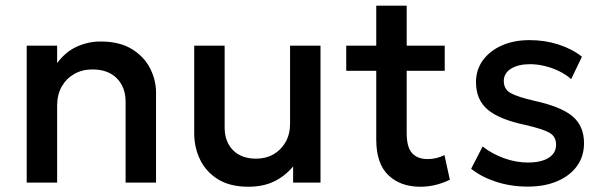

<svg xmlns="http://www.w3.org/2000/svg" viewBox="-20 -660 2178 694"><path d="M76.5 0V-495H186.5V-432Q217.5 -473.5 258.5 -491.8Q299.5 -510 343.5 -510Q411.5 -510 456 -483Q500.5 -456 522.2 -413.5Q544 -371 544 -326V0H434V-292Q434 -345 402.2 -377Q370.5 -409 314 -409Q277 -409 248.2 -392.5Q219.5 -376 203 -346.8Q186.5 -317.5 186.5 -278.5V0Z M878 15Q811.5 15 768.2 -11.8Q725 -38.5 703.5 -82.5Q682 -126.5 682 -178.5V-495H792V-199Q792 -148 822.2 -117.2Q852.5 -86.5 906 -86.5Q941 -86.5 968.5 -102.2Q996 -118 1012.2 -146.5Q1028.5 -175 1028.5 -212.5V-495H1138.5V0H1039.5V-58.5Q1010.5 -23.5 970.8 -4.2Q931 15 878 15Z M1499.5 15Q1427 15 1383.5 -27Q1340 -69 1340 -155.5V-639.5H1450V-495H1587.5V-404H1450V-179.5Q1450 -127.5 1469.8 -106.2Q1489.5 -85 1525.5 -85Q1543 -85 1558.5 -89Q1574 -93 1586.5 -99.5L1606 -10.5Q1584.5 0.5 1556.8 7.8Q1529 15 1499.5 15ZM1231.5 -404V-495H1354.5V-404Z M1888 14.5Q1826.5 14.5 1773 -3Q1719.5 -20.5 1683 -50L1724.5 -130.5Q1759 -103.5 1802.2 -88Q1845.5 -72.5 1887.5 -72.5Q1936 -72.5 1963 -89.5Q1990 -106.5 1990 -137Q1990 -166 1966.8 -179.8Q1943.5 -193.5 1878.5 -208.5Q1785 -228 1742.8 -263.8Q1700.5 -299.5 1700.5 -363Q1700.5 -407.5 1725.2 -441.8Q1750 -476 1793.5 -495.5Q1837 -515 1894 -515Q1949.5 -515 1998.5 -499.2Q2047.5 -483.5 2083.5 -455L2044.5 -374Q2026 -390.5 2001.5 -402.5Q1977 -414.5 1949.8 -421.2Q1922.5 -428 1895.5 -428Q1853.5 -428 1827.2 -411.8Q1801 -395.5 1801 -367Q1801 -337.5 1826 -323.5Q1851 -309.5 1912 -295.5Q2008 -274.5 2049.5 -239.5Q2091 -204.5 2091 -142.5Q2091 -95 2065.5 -59.8Q2040 -24.5 1994.2 -5Q1948.5 14.5 1888 14.5Z"/></svg>

Font: Geologica Cursive
Style: Regular
Weight: 400
Designer: Sindre Bremnes, Frode Helland
Foundry: Monokrom Skriftforlag AS
Version: Version 1.010;gftools[0.9.28]